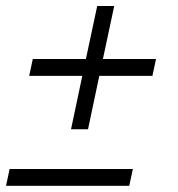

<svg xmlns="http://www.w3.org/2000/svg" viewBox="-41 -610 590 638"><path d="M195 -180.5 232.5 -358H56L68 -414H244.5L282 -590H338.5L301 -414H477.5L465.5 -358H289L251.5 -180.5ZM-21 7.5 -9 -48.5H400.5L388.5 7.5Z"/></svg>

Font: Besley* Condensed
Style: Italic
Weight: 400
Width: 3
Italic angle: -13°
Designer: Owen Earl
Foundry: indestructible type*
Version: Version 3.000; ttfautohint (v1.8.3)